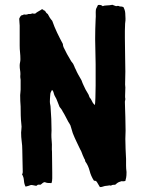

<svg xmlns="http://www.w3.org/2000/svg" viewBox="-20 -760 607 795"><path d="M475.6 -733.4Q486.3 -733.4 491.2 -730.5Q496.1 -720.7 497.6 -713.4Q499 -706.1 499 -696.3Q500 -681.6 499.5 -675.3Q499 -668.9 498 -662.1Q497.1 -646.5 497.1 -632.3Q497.1 -618.2 497.1 -602.5Q497.1 -568.4 498 -533.2Q499 -498 499 -463.9Q499 -450.2 498.5 -437Q498 -423.8 498 -410.2Q498 -407.2 498.5 -403.8Q499 -400.4 499 -397.5Q499 -388.7 498.5 -380.4Q498 -372.1 498 -364.3Q498 -360.4 498 -357.4Q498 -354.5 499 -349.6Q497.1 -341.8 497.1 -338.9Q497.1 -323.2 498 -307.1Q499 -291 499 -275.4Q499 -260.7 499.5 -247.1Q500 -233.4 500 -218.8Q500 -210.9 499.5 -202.1Q499 -193.4 499 -184.6Q499 -164.1 500 -143.1Q501 -122.1 502 -101.6Q502 -87.9 502 -74.7Q502 -61.5 503.9 -47.9Q503.9 -32.2 502.4 -24.9Q501 -17.6 499 -10.7Q491.2 -8.8 488.8 -9.3Q486.3 -9.8 483.4 -9.8Q469.7 -5.9 465.8 -2.4Q461.9 1 457 4.9Q453.1 4.9 447.8 5.4Q442.4 5.9 439.5 8.8Q434.6 6.8 431.6 7.8Q428.7 8.8 425.8 8.8Q412.1 9.8 407.2 12.2Q402.3 14.6 393.6 14.6Q385.7 2 381.8 -5.4Q377.9 -12.7 369.1 -11.7Q356.4 -31.2 351.1 -52.7Q345.7 -74.2 333 -91.8Q332 -99.6 330.1 -101.6Q328.1 -103.5 326.2 -109.4Q322.3 -117.2 319.3 -126Q316.4 -134.8 311.5 -142.6Q303.7 -159.2 295.9 -175.3Q288.1 -191.4 281.2 -209Q278.3 -216.8 276.4 -225.1Q274.4 -233.4 271.5 -241.2Q269.5 -245.1 267.1 -249Q264.6 -252.9 262.7 -255.9Q256.8 -266.6 251.5 -277.3Q246.1 -288.1 239.3 -298.8Q237.3 -303.7 233.9 -308.1Q230.5 -312.5 226.6 -317.4Q223.6 -324.2 221.2 -331.1Q218.8 -337.9 215.8 -344.7Q213.9 -350.6 210 -356.9Q206.1 -363.3 204.1 -369.1Q202.1 -374 201.2 -378.9Q200.2 -383.8 195.3 -387.7Q188.5 -376 188.5 -372.1Q187.5 -360.4 187 -353Q186.5 -345.7 186.5 -339.8Q186.5 -333 188 -326.7Q189.5 -320.3 189.5 -314.5Q191.4 -291 192.4 -267.1Q193.4 -243.2 193.4 -219.7Q192.4 -201.2 192.9 -191.4Q193.4 -181.6 194.3 -171.9Q195.3 -162.1 194.8 -151.9Q194.3 -141.6 195.3 -131.8Q195.3 -109.4 195.8 -88.4Q196.3 -67.4 196.3 -44.9V-21.5Q196.3 -10.7 193.4 -2Q178.7 -2 174.3 -2.9Q169.9 -3.9 165 -5.9Q159.2 -4.9 155.8 -1.5Q152.3 2 147.5 4.9Q136.7 3.9 135.7 5.4Q134.8 6.8 131.8 8.8Q128.9 9.8 126.5 8.8Q124 7.8 121.1 7.8Q113.3 5.9 108.4 5.9Q102.5 7.8 97.2 9.8Q91.8 11.7 85.9 12.7Q80.1 2 79.1 -12.7Q78.1 -27.3 71.3 -38.1Q73.2 -42 73.7 -43Q74.2 -43.9 74.2 -48.8Q74.2 -71.3 73.2 -93.8Q72.3 -116.2 72.3 -138.7Q72.3 -157.2 69.8 -174.8Q67.4 -192.4 67.4 -210.9Q67.4 -216.8 68.4 -222.7Q69.3 -228.5 69.3 -235.4Q69.3 -238.3 68.8 -241.2Q68.4 -244.1 68.4 -246.1Q66.4 -263.7 65.9 -282.2Q65.4 -300.8 65.4 -319.3Q64.5 -330.1 64 -341.8Q63.5 -353.5 63.5 -366.2Q63.5 -371.1 64.5 -377Q65.4 -382.8 65.4 -388.7V-429.7Q63.5 -441.4 64 -445.3Q64.5 -449.2 64.5 -453.1Q64.5 -461.9 63 -470.2Q61.5 -478.5 61.5 -488.3Q61.5 -495.1 63 -501.5Q64.5 -507.8 64.5 -514.6Q64.5 -529.3 63 -543Q61.5 -556.6 61.5 -571.3V-654.3Q61.5 -661.1 60.5 -668Q59.6 -674.8 59.6 -682.6Q65.4 -696.3 70.3 -696.8Q75.2 -697.3 79.1 -700.2Q89.8 -698.2 97.7 -702.1Q110.4 -701.2 113.3 -705.1Q115.2 -703.1 118.7 -703.6Q122.1 -704.1 125 -703.1Q127.9 -705.1 129.9 -707Q131.8 -709 135.7 -710.9Q146.5 -716.8 148.4 -718.3Q150.4 -719.7 153.3 -721.7Q158.2 -721.7 159.7 -718.8Q161.1 -715.8 166 -715.8Q168 -711.9 170.9 -708Q173.8 -704.1 177.7 -702.1Q185.5 -685.5 196.3 -673.8Q205.1 -648.4 216.3 -625Q227.5 -601.6 240.2 -578.1Q240.2 -575.2 241.2 -570.8Q242.2 -566.4 243.2 -564.5Q248 -553.7 257.3 -536.6Q266.6 -519.5 273.4 -508.8Q275.4 -504.9 278.3 -502Q281.2 -499 283.2 -495.1Q286.1 -490.2 288.1 -484.4Q290 -478.5 293 -473.6Q297.9 -461.9 304.2 -450.7Q310.5 -439.5 317.4 -427.7Q319.3 -421.9 321.8 -416Q324.2 -410.2 327.1 -404.3Q335 -386.7 341.3 -377.4Q347.7 -368.2 350.6 -357.4Q357.4 -349.6 361.3 -340.3Q365.2 -331.1 373 -325.2Q374 -330.1 375 -354Q376 -377.9 376 -406.2Q376 -434.6 376 -460Q376 -485.4 376 -494.1Q376 -520.5 375 -546.4Q374 -572.3 374 -597.7Q374 -618.2 374.5 -639.2Q375 -660.2 376 -680.7Q377 -691.4 376.5 -700.7Q376 -710 377 -719.7Q377.9 -724.6 380.9 -729.5Q383.8 -734.4 385.7 -739.3Q398.4 -741.2 405.3 -734.4Q411.1 -737.3 419.4 -737.3Q427.7 -737.3 433.6 -738.3Q441.4 -739.3 442.4 -739.7Q443.4 -740.2 445.3 -740.2Q449.2 -738.3 452.6 -737.3Q456.1 -736.3 460.9 -734.4Q469.7 -737.3 475.6 -733.4Z"/></svg>

Font: Caesar Dressing
Style: Regular
Weight: 400
Designer: Dathan Boardman
Foundry: Open Window
Version: Version 1.000